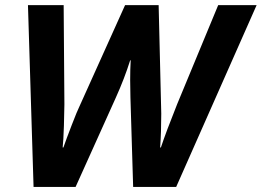

<svg xmlns="http://www.w3.org/2000/svg" viewBox="-20 -734 1028 754"><path d="M491.2 -497.1Q468.8 -425.8 435.1 -351.1L276.9 0H111.8L89.8 -713.9H230L232.9 -324.2Q232.9 -298.8 231 -239.7Q229 -180.7 226.1 -154.8H229Q239.7 -186 261.7 -242.9Q283.7 -299.8 291 -314L471.2 -713.9H603L613.3 -287.6Q613.3 -216.3 608.9 -154.8H611.8Q632.8 -217.8 675.8 -325.2L836.9 -713.9H987.8L671.9 0H502.9L492.2 -352.1L491.2 -419.9Q491.2 -462.9 493.2 -497.1Z"/></svg>

Font: Zoram GWebM
Style: Bold Italic
Weight: 700
Italic angle: -12°
Foundry: Ascender Corporation
Version: Version 1.000